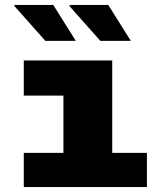

<svg xmlns="http://www.w3.org/2000/svg" viewBox="-20 -755 640 775"><path d="M236 0V-369H76V-511H433V0ZM76 0V-138H573V0ZM385 -590 259 -732 266 -735H417L508 -590ZM163 -590 37 -732 39 -735H195L286 -590Z"/></svg>

Font: Chivo Mono Black
Style: Regular
Weight: 900
Designer: Hector Gatti
Foundry: Omnibus-Type
Version: Version 1.008